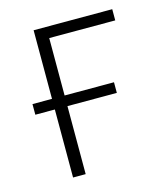

<svg xmlns="http://www.w3.org/2000/svg" viewBox="-83 -566 544 631"><g transform="rotate(-15 189.0 -250.5)"><path d="M22.5 -231.4V-267.6H88.9V-501H356.4V-462.9H131.8V-267.6H299.8V-231.4H131.8V0H88.9V-231.4Z"/></g></svg>

Font: Gothic A1 ExtraLight
Style: Regular
Weight: 275
Designer: HanYang I&C Co.,Ltd.
Foundry: HanYang I&C Co.,Ltd.
Version: Version 2.50